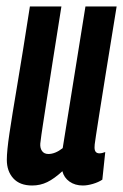

<svg xmlns="http://www.w3.org/2000/svg" viewBox="-20 -561 379 591"><path d="M79 10Q41 10 21 -12Q1 -34 1 -69Q1 -96 9 -150Q17 -204 33 -298.5Q49 -393 72 -541H169Q153 -440 142 -370.5Q131 -301 124 -254.5Q117 -208 112 -176.5Q107 -145 104 -119Q103 -105 109.5 -96Q116 -87 129 -87Q150 -87 173 -105L243 -541H339Q319 -417 306 -337.5Q293 -258 286 -212Q279 -166 275.5 -144.5Q272 -123 271.5 -116.5Q271 -110 271 -107Q271 -89 286 -89Q294 -89 304 -93L295 -8Q283 0 266 5Q249 10 235 10Q211 10 194 -2Q177 -14 172 -34Q147 -11 125.5 -0.5Q104 10 79 10Z"/></svg>

Font: Georama Extra Condensed SemiBold
Style: Italic
Weight: 600
Width: 2
Italic angle: -9°
Designer: Jean-Baptiste Levee
Foundry: Production Type
Version: Version 1.000